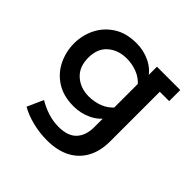

<svg xmlns="http://www.w3.org/2000/svg" viewBox="-157 -541 856 856"><g transform="rotate(45 270.5 -113.5)"><path d="M256 181Q209 181 163.5 169.5Q118 158 86 139L120 63Q150 81 183 91.5Q216 102 250 102Q309 102 336.5 72Q364 42 364 -10V-71L379 -83Q357 -48 317.5 -29Q278 -10 233 -10Q168 -10 124 -38.5Q80 -67 58 -113Q36 -159 36 -210Q36 -261 58 -306Q80 -351 124 -379.5Q168 -408 233 -408Q278 -408 317.5 -389Q357 -370 379 -335L371 -331V-398H518V-328H459V-16Q459 47 434.5 91Q410 135 365 158Q320 181 256 181ZM250 -89Q284 -89 315.5 -101Q347 -113 370 -140L365 -106V-310L370 -278Q347 -305 315.5 -317Q284 -329 250 -329Q197 -329 161.5 -298.5Q126 -268 126 -210Q126 -152 161.5 -120.5Q197 -89 250 -89Z"/></g></svg>

Font: Rokkitt Medium
Style: Regular
Weight: 500
Version: Version 3.103